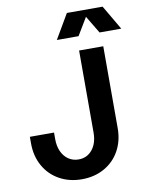

<svg xmlns="http://www.w3.org/2000/svg" viewBox="-100 -992 843 1080"><g transform="rotate(-10 322.0 -452.0)"><path d="M32 -232V-270H170V-232Q170 -192 184 -161.5Q198 -131 223.1 -114Q248.2 -97 280.4 -97Q329 -97 359 -134Q389 -171 389 -232V-700H527V-232Q527 -160.2 495.7 -103.6Q464.3 -47.1 407.9 -15.5Q351.6 16 279.8 16Q208 16 151.5 -15.5Q95 -47 63.5 -103.6Q32 -160.2 32 -232ZM358 -920H562L644 -780H520L460 -880L400 -780H276Z"/></g></svg>

Font: Uncut Sans Variable
Style: Regular
Weight: 400
Designer: Kasper Nordkvist
Foundry: UNCUT.wtf
Version: Version 1.303;Glyphs 3.1.2 (3151)